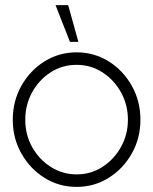

<svg xmlns="http://www.w3.org/2000/svg" viewBox="-20 -719 600 752"><path d="M280 13Q211 13 154.2 -22.5Q97.5 -58 63.8 -117.8Q30 -177.5 30 -250Q30 -323 63.8 -383Q97.5 -443 154.2 -478.5Q211 -514 280 -514Q349 -514 405.8 -478.5Q462.5 -443 496.2 -383Q530 -323 530 -250Q530 -177.5 496.2 -117.8Q462.5 -58 405.8 -22.5Q349 13 280 13ZM280 -36Q336.5 -36 382 -65.8Q427.5 -95.5 454.2 -144Q481 -192.5 481 -250Q481 -308 454.2 -356.8Q427.5 -405.5 382 -435.2Q336.5 -465 280 -465Q223 -465 177.5 -435.2Q132 -405.5 105.5 -356.8Q79 -308 79 -250Q79 -190.5 106.5 -142Q134 -93.5 179.8 -64.8Q225.5 -36 280 -36ZM197.5 -699H247L287 -555H254Z"/></svg>

Font: Urbanist ExtraLight
Style: Regular
Weight: 200
Designer: Corey Hu
Foundry: Corey Hu
Version: Version 1.330; ttfautohint (v1.8.4.7-5d5b)